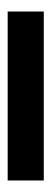

<svg xmlns="http://www.w3.org/2000/svg" viewBox="163 -204 134 500"><g transform="rotate(90 230.0 46.0)"><path d="M10 93V-1H450V93Z"/></g></svg>

Font: Faustina Light
Style: Bold Italic
Weight: 700
Italic angle: -8°
Version: Version 1.200